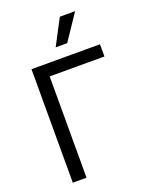

<svg xmlns="http://www.w3.org/2000/svg" viewBox="-173 -1061 922 1156"><g transform="rotate(-20 287.5 -483.0)"><path d="M176.1 0H88.1V-727.3H527V-649.1H176.1ZM343.8 -801.1H269.9L356.5 -965.9H454.5Z"/></g></svg>

Font: Linik Sans
Style: Regular
Weight: 400
Designer: Rasmus Andersson (font), Marc Monis (original base), Kil Hyung-jin (Pretendard portions), Cristiano Sobral (main changes
Foundry: rsms
Version: Version 3.018;May 31, 2022;FontCreator 14.0.0.2814 64-bit; t